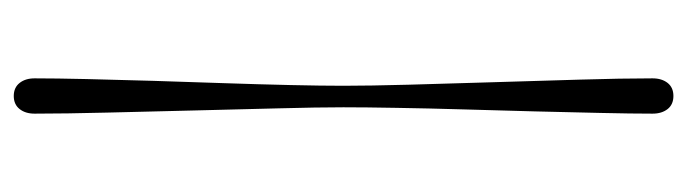

<svg xmlns="http://www.w3.org/2000/svg" viewBox="-371 -449 974 272"><g transform="rotate(90 116.0 -313.0)"><path d="M101.5 -312.5Q101.5 -349 100 -404.8Q98.5 -460.5 96.5 -524Q94.5 -587.5 92.8 -647.2Q91 -707 91 -750.5Q91 -763.5 97.5 -771.8Q104 -780 116 -780Q128 -780 134.5 -771.8Q141 -763.5 141 -750.5Q141 -720.5 140 -677Q139 -633.5 137.8 -583.2Q136.5 -533 135 -482.8Q133.5 -432.5 132.8 -388Q132 -343.5 132 -312.5Q132 -276 133.5 -220Q135 -164 136.5 -100.8Q138 -37.5 139.5 22Q141 81.5 141 125Q141 138 134.5 146.2Q128 154.5 116 154.5Q104 154.5 97.5 146.2Q91 138 91 125Q91 95 92 51.5Q93 8 94.5 -42.2Q96 -92.5 97.8 -142.8Q99.5 -193 100.5 -237.5Q101.5 -282 101.5 -312.5Z"/></g></svg>

Font: Fraunces ExtraLight
Style: Regular
Weight: 250
Version: Version 1.000;[b76b70a41]